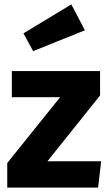

<svg xmlns="http://www.w3.org/2000/svg" viewBox="-20 -855 499 875"><path d="M87 -703 131 -622 367 -717 305 -835ZM34 -531V-412H254L13 -112V0H427L441 -120H196L436 -420V-531Z"/></svg>

Font: Fira Sans
Style: Bold
Weight: 700
Designer: Carrois Corporate & Edenspiekermann AG
Foundry: Carrois Corporate GbR & Edenspiekermann AG
Version: Version 4.203